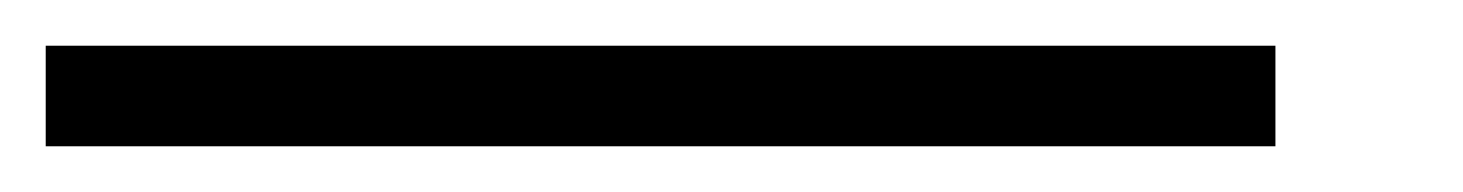

<svg xmlns="http://www.w3.org/2000/svg" viewBox="-82 50 640 84"><path d="M-62 114V70H476V114Z"/></svg>

Font: Libre Bodoni
Style: Italic
Weight: 400
Italic angle: -13°
Designer: Pablo Impallari, Rodrigo Fuenzalida
Foundry: Impallari Type
Version: Version 2.005;gftools[0.9.23]